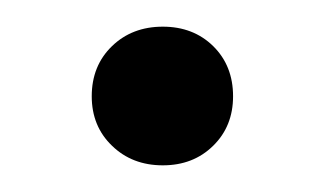

<svg xmlns="http://www.w3.org/2000/svg" viewBox="-20 -436 244 144"><path d="M48.8 -363.8Q48.8 -386.7 64 -401.4Q79.1 -416 102.1 -416Q125 -416 139.9 -401.4Q154.8 -386.7 154.8 -363.8Q154.8 -341.3 139.9 -326.7Q125 -312 102.1 -312Q79.1 -312 64 -326.7Q48.8 -341.3 48.8 -363.8Z"/></svg>

Font: Junicode SmCond Light
Style: Regular
Weight: 300
Width: 4
Designer: Peter S. Baker
Version: Version 2.206